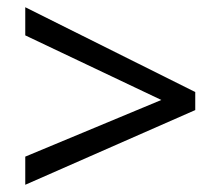

<svg xmlns="http://www.w3.org/2000/svg" viewBox="-20 -628 612 532"><path d="M50 -194 427 -351 50 -530V-608L521 -373V-323L50 -116Z"/></svg>

Font: Noto Sans Ol Chiki
Style: Regular
Weight: 400
Designer: Monotype Design Team, Lewis McGuffie
Foundry: Monotype Imaging Inc.
Version: Version 2.003